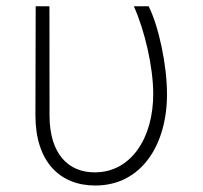

<svg xmlns="http://www.w3.org/2000/svg" viewBox="-20 -565 628 595"><path d="M90.6 -545.5 89.8 -207.7C89.8 -64.3 165.1 9.9 275.2 9.9C418.7 9.9 497.9 -116.8 497.5 -273.8C497.5 -364 471.6 -484 440.7 -545.5H394.9C428.6 -469.8 454.2 -359.7 454.9 -275.6C455.3 -134.9 384.2 -30.2 273.1 -30.9C192.8 -30.9 133.9 -86.6 133.5 -206.3L133.2 -545.5Z"/></svg>

Font: Karasuma Gothic
Style: Thin
Weight: 200
Designer: Rasmus Andersson / Ryoko Ishizuka
Foundry: rsms
Version: Version 1.00